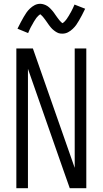

<svg xmlns="http://www.w3.org/2000/svg" viewBox="-20 -990 540 1010"><path d="M66 0V-735H153L373 -107V-735H434V0H347L312 -99L127 -628V0ZM308 -813Q303 -813 298 -813.5Q293 -814 288.5 -815.5Q284 -817 279.5 -819.5Q275 -822 270.5 -825Q266 -828 262.5 -831Q259 -834 255 -837.5Q251 -841 248 -845Q245 -849 241.5 -853Q238 -857 235.5 -861Q233 -865 230 -869Q227 -873 224 -877.5Q221 -882 217.5 -886.5Q214 -891 211 -895Q208 -899 205 -902.5Q202 -906 197.5 -910Q193 -914 192 -915Q191 -914 187.5 -912Q184 -910 181.5 -907Q179 -904 176 -901Q173 -898 171.5 -896Q170 -894 168.5 -891.5Q167 -889 165.5 -887Q164 -885 162.5 -882.5Q161 -880 159 -877Q157 -874 155.5 -871Q154 -868 152 -864.5Q150 -861 148 -857.5Q146 -854 144 -850.5Q142 -847 140 -843Q138 -839 136 -834.5Q134 -830 132 -825.5Q130 -821 128 -816L72 -839Q81 -857 89 -872.5Q97 -888 104.5 -900.5Q112 -913 119 -923.5Q126 -934 137.5 -945Q149 -956 162.5 -963Q176 -970 192 -970Q197 -970 202 -969Q207 -968 211.5 -966.5Q216 -965 220.5 -963Q225 -961 229.5 -958Q234 -955 237.5 -952Q241 -949 245 -945Q249 -941 252 -937.5Q255 -934 258.5 -930Q262 -926 264.5 -922Q267 -918 270 -914Q273 -910 276 -905.5Q279 -901 282.5 -896.5Q286 -892 289 -888Q292 -884 295 -880.5Q298 -877 302 -873.5Q306 -870 308 -868Q309 -868 312.5 -870.5Q316 -873 318.5 -875.5Q321 -878 324 -881.5Q327 -885 328.5 -887Q330 -889 331.5 -891Q333 -893 334.5 -895.5Q336 -898 337.5 -900.5Q339 -903 341 -905.5Q343 -908 344.5 -911.5Q346 -915 348 -918Q350 -921 352 -924.5Q354 -928 356 -932Q358 -936 360 -940Q362 -944 364 -948Q366 -952 368 -957Q370 -962 372 -966L428 -944Q419 -925 411 -910Q403 -895 395.5 -882Q388 -869 381 -859Q374 -849 362.5 -838Q351 -827 337.5 -820Q324 -813 308 -813Z"/></svg>

Font: Iosevka Custom Light
Style: Regular
Weight: 300
Monospace: yes
Designer: Belleve Invis
Foundry: Belleve Invis
Version: Version 27.3.5